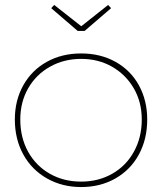

<svg xmlns="http://www.w3.org/2000/svg" viewBox="-20 -746 655 776"><path d="M40 -263Q40 -340 74 -401Q108 -462 169 -496Q230 -530 308 -530Q386 -530 447 -496Q508 -462 541.5 -401Q575 -340 575 -263Q575 -184 541.5 -122Q508 -60 447 -25Q386 10 308 10Q231 10 169.5 -25Q108 -60 74 -122Q40 -184 40 -263ZM553 -263Q553 -333 521 -388.5Q489 -444 433.5 -476Q378 -508 308 -508Q238 -508 181.5 -476Q125 -444 93.5 -388.5Q62 -333 62 -263Q62 -190 93.5 -133Q125 -76 181 -44Q237 -12 308 -12Q378 -12 434 -44Q490 -76 521.5 -133.5Q553 -191 553 -263ZM187 -713 199 -726 316 -634H301L417 -726L429 -713L322 -621H294Z"/></svg>

Font: Easer Grotesk Variable
Style: Regular
Weight: 400
Designer: Boardeaser, Bonnie Shaver-Troup, Thomas Jockin
Foundry: Lexend
Version: Version 1.001;Glyphs 3.1.2 (3151)